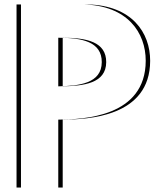

<svg xmlns="http://www.w3.org/2000/svg" viewBox="-20 -845 751 865"><path d="M242.5 -456C334 -458 438.2 -468.2 438.5 -565C438.8 -656 351.5 -675 242.5 -675ZM54.5 -825V0H242.5V-306C355 -306.8 636.1 -317.7 636.5 -571C636.7 -697.9 554.4 -820.4 355.5 -825ZM262.5 -456V-675C371.5 -675 458.8 -656 458.5 -565C458.2 -468.2 354 -458 262.5 -456ZM74.5 -825H375.5C574.4 -820.4 656.7 -697.9 656.5 -571C656.1 -317.7 375 -306.8 262.5 -306V0H74.5Z"/></svg>

Font: Hussar Plate
Style: Regular
Weight: 700
Foundry: Cannot Into Space Fonts
Version: Version 0.798247